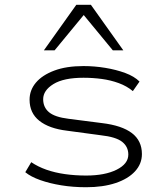

<svg xmlns="http://www.w3.org/2000/svg" viewBox="-20 -777 700 805"><path d="M341 8Q286 8 237 0Q188 -8 148.5 -22Q109 -36 86 -55L111 -97Q139 -78 174.5 -65.5Q210 -53 252.5 -47Q295 -41 341 -41Q420 -41 469 -65.5Q518 -90 518 -129Q518 -162 492 -182.5Q466 -203 402 -210L261 -229Q186 -238 145 -270.5Q104 -303 104 -359Q104 -399 130.5 -430.5Q157 -462 207.5 -481Q258 -500 330 -500Q376 -500 421.5 -492.5Q467 -485 505 -471Q543 -457 565 -435L537 -395Q512 -416 478 -428.5Q444 -441 406.5 -446Q369 -451 330 -451Q247 -451 204 -424.5Q161 -398 161 -361Q161 -327 185.5 -306.5Q210 -286 267 -279L407 -261Q491 -251 533 -219Q575 -187 575 -131Q575 -90 546 -58.5Q517 -27 464.5 -9.5Q412 8 341 8ZM164 -566 300 -757H361L497 -566H453L331 -714L209 -566Z"/></svg>

Font: Nunito Sans 7pt Expanded ExtraLight
Style: Regular
Weight: 250
Width: 7
Designer: Vernon Adams
Foundry: Vernon Adams
Version: Version 3.101;gftools[0.9.27]